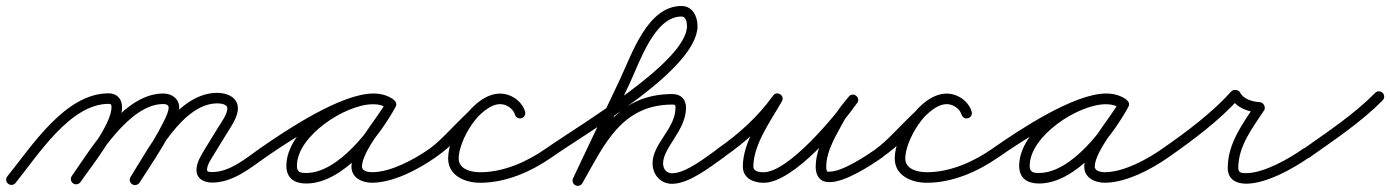

<svg xmlns="http://www.w3.org/2000/svg" viewBox="-32 -585 4619 638"><path d="M-5 25.6C2.5 31.7 13.5 30.5 19.6 23C93.9 -68.8 201.2 -239.9 328.9 -239.9C337.3 -239.9 338.5 -237.4 338.5 -229.1C338.5 -169.8 244 -53.9 206.6 0C201.1 8 203.1 18.9 211 24.4C219 29.9 229.9 27.9 235.4 20C235.4 20 235.4 20 235.4 20C278 -41.6 373.5 -157.8 373.5 -229.1C373.5 -256.4 356.7 -274.9 328.9 -274.9C185.1 -274.9 75 -101.1 -7.6 1C-13.7 8.5 -12.5 19.5 -5 25.6ZM235.4 20C235.4 20 235.4 20 235.4 20C293.5 -63.9 397.9 -239.3 510.3 -239.3C519.4 -239.3 528.5 -237.1 528.5 -226.5C528.5 -190.5 423.3 -31 402.1 3C397 11.2 399.5 22 407.7 27.2C415.9 32.3 426.6 29.8 431.8 21.6C431.8 21.6 431.8 21.6 431.8 21.6C461.5 -26 563.5 -171 563.5 -226.5C563.5 -257.2 539 -274.3 510.3 -274.3C380.4 -274.3 273.1 -95.9 206.6 0C201.1 8 203.1 18.9 211 24.4C219 29.9 229.9 27.9 235.4 20ZM407.3 27.3C415.5 32.5 426.3 30 431.4 21.8C485.5 -64.7 574.8 -241.5 690.2 -241.5C700.1 -241.5 723.5 -239.4 723.5 -225C723.5 -204.6 701.1 -175.1 691.1 -158.6C691.1 -158.6 691.1 -158.7 691.1 -158.7C691.1 -158.7 691.1 -158.7 691.1 -158.7C677.1 -135.8 663.1 -113 649.1 -90.2C649.1 -90.2 649 -90.1 649 -90C649 -90 648.9 -89.9 648.9 -89.9C636.3 -68.6 620.9 -45.7 620.9 -20C620.9 9.9 646.9 21.7 673.1 21.7C741.3 21.7 798.1 -25.3 851.1 -62.7C859 -68.3 860.9 -79.2 855.3 -87.1C849.7 -95 838.8 -96.9 830.9 -91.3C785.1 -59 732.1 -13.3 673.1 -13.3C668.4 -13.3 655.9 -12.8 655.9 -20C655.9 -37.9 670.4 -57.5 679.1 -72.1C679.1 -72.1 679 -72 679 -72C679 -71.9 678.9 -71.9 678.9 -71.9C692.9 -94.7 706.9 -117.6 720.9 -140.4C720.9 -140.4 720.9 -140.4 720.9 -140.4C720.9 -140.4 720.9 -140.4 720.9 -140.4C735.5 -164.3 758.5 -195.7 758.5 -225C758.5 -262.1 721.8 -276.5 690.2 -276.5C556 -276.5 464.2 -96.5 401.8 3.2C396.6 11.4 399.1 22.2 407.3 27.3Z M826.6 -67C832.2 -59.1 843.1 -57.1 851 -62.6C925.8 -114.8 1116.1 -239.3 1208.6 -239.3C1224.4 -239.3 1240.8 -236.1 1253.8 -226.8C1262.9 -220.3 1272.4 -224.9 1277.3 -232.4C1282.2 -240 1282.4 -250.6 1272.8 -256.1C1251 -268.8 1233.1 -273.6 1207.3 -273.6C1096 -273.6 919.6 -153.6 919.6 -34.2C919.6 7.6 946.9 24.8 985.7 24.8C1109.3 24.8 1228.9 -132 1282.4 -229.6C1288 -239.8 1283.1 -249.1 1275.4 -253.3C1267.7 -257.6 1257.3 -256.6 1251.7 -246.4C1217.8 -184.7 1135.8 -100.3 1135.8 -31.6C1135.8 6 1171.2 22.2 1204 22.2C1274.9 22.2 1359.4 -22.7 1416.1 -62.7C1424 -68.3 1425.9 -79.2 1420.3 -87.1C1414.7 -95 1403.8 -96.9 1395.9 -91.3C1345.5 -55.7 1267.2 -12.8 1204 -12.8C1192.2 -12.8 1170.8 -15.8 1170.8 -31.6C1170.8 -81.1 1254.7 -179.1 1282.3 -229.6C1288 -239.8 1283.1 -249.1 1275.4 -253.3C1267.7 -257.5 1257.2 -256.6 1251.6 -246.4C1205.4 -161.9 1093.6 -10.2 985.7 -10.2C966.1 -10.2 954.6 -12.6 954.6 -34.2C954.6 -133.4 1116 -238.6 1207.3 -238.6C1227.1 -238.6 1238.9 -235.3 1255.2 -225.9C1264.8 -220.3 1274.1 -224.4 1278.7 -231.5C1283.3 -238.6 1283.2 -248.8 1274.2 -255.2C1255.2 -268.8 1231.7 -274.3 1208.6 -274.3C1100.7 -274.3 917.1 -151.4 831 -91.4C823.1 -85.8 821.1 -74.9 826.6 -67Z M1391.6 -67C1397.2 -59.1 1408.1 -57.1 1416 -62.6C1443.7 -81.9 1469.1 -104.1 1493 -127.9C1526.2 -161.1 1578.8 -239 1629.7 -239C1650.5 -239 1673.2 -224.5 1679.2 -204.1C1681.9 -194.8 1691.6 -189.5 1700.9 -192.2C1710.2 -194.9 1715.5 -204.6 1712.8 -213.9C1712.8 -213.9 1712.8 -213.9 1712.8 -213.9C1702.5 -249.2 1666 -274 1629.7 -274C1556.9 -274 1460.8 -136.6 1396 -91.4C1388.1 -85.8 1386.1 -74.9 1391.6 -67ZM1700.9 -192.2C1710.2 -194.9 1715.5 -204.6 1712.8 -213.9C1702.5 -249.2 1666.1 -274 1629.7 -274C1541.5 -274 1457.1 -137.6 1457.1 -58.7C1457.1 -0.8 1513.5 22.3 1563.6 22.3C1648.9 22.3 1733.1 -14.5 1802 -62.7C1809.9 -68.2 1811.9 -79.1 1806.3 -87C1800.8 -94.9 1789.9 -96.9 1782 -91.3C1782 -91.3 1782 -91.3 1782 -91.3C1719.1 -47.3 1641.6 -12.7 1563.6 -12.7C1534.4 -12.7 1492.1 -21.9 1492.1 -58.7C1492.1 -117.8 1562.3 -239 1629.7 -239C1650.6 -239 1673.2 -224.5 1679.2 -204.1C1681.9 -194.8 1691.6 -189.5 1700.9 -192.2Z M1777.7 -67C1783.2 -59 1794.1 -57.1 1802 -62.7C1928 -150.9 2285.8 -355.4 2285.8 -498.7C2285.8 -530.8 2268.8 -565.1 2232.5 -565.1C2119.6 -565.1 2068.6 -407.1 2027.7 -320.5C2027.7 -320.5 2027.7 -320.5 2027.7 -320.5C2027.7 -320.5 2027.7 -320.5 2027.7 -320.5C1975.9 -211.2 1924 -101.8 1872.2 7.5C1868 16.2 1871.8 26.7 1880.5 30.8C1889.2 35 1899.7 31.2 1903.8 22.5C1903.8 22.5 1903.8 22.5 1903.8 22.5C1955.6 -86.8 2007.5 -196.2 2059.3 -305.5C2059.3 -305.5 2059.3 -305.5 2059.3 -305.5C2059.3 -305.5 2059.3 -305.5 2059.3 -305.5C2093 -376.8 2142.3 -530.1 2232.5 -530.1C2247.5 -530.1 2250.8 -510 2250.8 -498.7C2250.8 -379.6 1895.8 -171.1 1782 -91.3C1774 -85.8 1772.1 -74.9 1777.7 -67ZM1903.2 23.7C1903.2 23.7 1903.2 23.7 1903.2 23.7C1974.7 -101.8 2032.3 -237.5 2202.1 -237.5C2211.3 -237.5 2212.6 -236.2 2212.6 -226.9C2212.6 -157.1 2136.4 -108.5 2136.4 -42.2C2136.4 -4.8 2162.7 25.8 2201.2 25.8C2258.6 25.8 2329.8 -31.7 2374 -62.7C2382 -68.2 2383.9 -79.1 2378.3 -87C2372.8 -95 2361.9 -96.9 2354 -91.3C2354 -91.3 2354 -91.3 2354 -91.3C2317.9 -66.1 2248.5 -9.2 2201.2 -9.2C2182.2 -9.2 2171.4 -24 2171.4 -42.2C2171.4 -94.6 2247.6 -152.3 2247.6 -226.9C2247.6 -255.3 2230.5 -272.5 2202.1 -272.5C2016.4 -272.5 1951.4 -131.5 1872.8 6.3C1868 14.7 1870.9 25.4 1879.3 30.2C1887.7 35 1898.4 32.1 1903.2 23.7Z M2372.9 -62.6C2372.9 -62.6 2372.9 -62.6 2372.9 -62.6C2445.6 -112.5 2514 -174.8 2565.3 -246.9C2571.7 -255.9 2567.1 -265.4 2559.5 -270.2C2551.9 -275.1 2541.3 -275.3 2535.8 -265.7C2496.4 -196.5 2436.4 -112.9 2436.4 -31.7C2436.4 7.3 2471.5 22.4 2505.2 22.4C2605.2 22.4 2761.9 -166.3 2816.3 -242.9C2822.8 -252.1 2819.4 -261.8 2812.5 -267C2805.7 -272.1 2795.4 -272.8 2788.3 -263.9C2773.4 -245.2 2756.7 -226.5 2744.8 -205.7C2744.8 -205.7 2744.7 -205.6 2744.7 -205.5C2744.6 -205.4 2744.6 -205.2 2744.6 -205.2C2715.8 -151.4 2678.5 -93.1 2678.5 -30.3C2678.5 -20.6 2680 -10.7 2684.4 -2C2684.4 -2 2684.5 -1.9 2684.6 -1.8C2684.6 -1.6 2684.7 -1.5 2684.7 -1.5C2693.9 15.1 2705.6 20.2 2725.4 20.2C2776.9 20.2 2860.4 -34.2 2901 -62.7C2909 -68.2 2910.9 -79.1 2905.3 -87C2899.8 -95 2888.9 -96.9 2881 -91.3C2881 -91.3 2881 -91.3 2881 -91.3C2847.4 -67.9 2767.6 -14.7 2725.4 -14.7C2714 -14.7 2718.3 -13 2715.3 -18.5C2715.3 -18.5 2715.4 -18.4 2715.4 -18.2C2715.5 -18.1 2715.6 -18 2715.6 -18C2713.7 -21.6 2713.5 -26.3 2713.5 -30.3C2713.5 -86.2 2749.7 -140.6 2775.4 -188.8C2775.4 -188.8 2775.4 -188.6 2775.3 -188.5C2775.3 -188.4 2775.2 -188.3 2775.2 -188.3C2786.2 -207.5 2801.9 -224.8 2815.7 -242.1C2822.8 -251 2819.1 -260.9 2811.9 -266.2C2804.8 -271.6 2794.3 -272.4 2787.7 -263.1C2742 -198.9 2587.9 -12.6 2505.2 -12.6C2492.3 -12.6 2471.4 -14.7 2471.4 -31.7C2471.4 -105.1 2530.3 -185.3 2566.2 -248.3C2571.7 -258 2567.5 -267.2 2560.4 -271.7C2553.3 -276.3 2543.2 -276.2 2536.7 -267.1C2487.8 -198.4 2422.4 -139.1 2353.1 -91.4C2345.1 -85.9 2343.1 -75 2348.6 -67.1C2354.1 -59.1 2365 -57.1 2372.9 -62.6Z M2875.6 -67C2881.2 -59.1 2892.1 -57.1 2900 -62.6C2927.7 -81.9 2953.1 -104.1 2977 -127.9C3010.2 -161.1 3062.8 -239 3113.7 -239C3134.5 -239 3157.2 -224.5 3163.2 -204.1C3165.9 -194.8 3175.6 -189.5 3184.9 -192.2C3194.2 -194.9 3199.5 -204.6 3196.8 -213.9C3196.8 -213.9 3196.8 -213.9 3196.8 -213.9C3186.5 -249.2 3150 -274 3113.7 -274C3040.9 -274 2944.8 -136.6 2880 -91.4C2872.1 -85.8 2870.1 -74.9 2875.6 -67ZM3184.9 -192.2C3194.2 -194.9 3199.5 -204.6 3196.8 -213.9C3186.5 -249.2 3150.1 -274 3113.7 -274C3025.5 -274 2941.1 -137.6 2941.1 -58.7C2941.1 -0.8 2997.5 22.3 3047.6 22.3C3132.9 22.3 3217.1 -14.5 3286 -62.7C3293.9 -68.2 3295.9 -79.1 3290.3 -87C3284.8 -94.9 3273.9 -96.9 3266 -91.3C3266 -91.3 3266 -91.3 3266 -91.3C3203.1 -47.3 3125.6 -12.7 3047.6 -12.7C3018.4 -12.7 2976.1 -21.9 2976.1 -58.7C2976.1 -117.8 3046.3 -239 3113.7 -239C3134.6 -239 3157.2 -224.5 3163.2 -204.1C3165.9 -194.8 3175.6 -189.5 3184.9 -192.2Z M3261.6 -67C3267.2 -59.1 3278.1 -57.1 3286 -62.6C3360.8 -114.8 3551.1 -239.3 3643.6 -239.3C3659.4 -239.3 3675.8 -236.1 3688.8 -226.8C3697.9 -220.3 3707.4 -224.9 3712.3 -232.4C3717.2 -240 3717.4 -250.6 3707.8 -256.1C3686 -268.8 3668.1 -273.6 3642.3 -273.6C3531 -273.6 3354.6 -153.6 3354.6 -34.2C3354.6 7.6 3381.9 24.8 3420.7 24.8C3544.3 24.8 3663.9 -132 3717.4 -229.6C3723 -239.8 3718.1 -249.1 3710.4 -253.3C3702.7 -257.6 3692.3 -256.6 3686.7 -246.4C3652.8 -184.7 3570.8 -100.3 3570.8 -31.6C3570.8 6 3606.2 22.2 3639 22.2C3709.9 22.2 3794.4 -22.7 3851.1 -62.7C3859 -68.3 3860.9 -79.2 3855.3 -87.1C3849.7 -95 3838.8 -96.9 3830.9 -91.3C3780.5 -55.7 3702.2 -12.8 3639 -12.8C3627.2 -12.8 3605.8 -15.8 3605.8 -31.6C3605.8 -81.1 3689.7 -179.1 3717.3 -229.6C3723 -239.8 3718.1 -249.1 3710.4 -253.3C3702.7 -257.5 3692.2 -256.6 3686.6 -246.4C3640.4 -161.9 3528.6 -10.2 3420.7 -10.2C3401.1 -10.2 3389.6 -12.6 3389.6 -34.2C3389.6 -133.4 3551 -238.6 3642.3 -238.6C3662.1 -238.6 3673.9 -235.3 3690.2 -225.9C3699.8 -220.3 3709.1 -224.4 3713.7 -231.5C3718.3 -238.6 3718.2 -248.8 3709.2 -255.2C3690.2 -268.8 3666.7 -274.3 3643.6 -274.3C3535.7 -274.3 3352.1 -151.4 3266 -91.4C3258.1 -85.8 3256.1 -74.9 3261.6 -67Z M3851 -62.6C3851 -62.6 3851 -62.6 3851 -62.6C3932 -119 4020 -184.7 4086 -258.3C4089.5 -262.1 4081.1 -265.4 4072.5 -266.6C4063.9 -267.8 4055 -266.9 4057.3 -262.3C4074.6 -227 4116.2 -212.5 4153.1 -210.5C4158.9 -210.2 4157.1 -219.4 4153 -227.5C4149 -235.6 4142.6 -242.5 4139.4 -237.6C4096.8 -173.1 4047.7 -108.2 4047.7 -27.1C4047.7 10.5 4074.7 25.4 4109.1 25.4C4175.4 25.4 4266.7 -25.1 4319.2 -62.8C4327.1 -68.4 4328.9 -79.3 4323.2 -87.2C4317.6 -95.1 4306.7 -96.9 4298.8 -91.2C4298.8 -91.2 4298.8 -91.2 4298.8 -91.2C4252.7 -58.2 4167.3 -9.6 4109.1 -9.6C4094.3 -9.6 4082.7 -10.3 4082.7 -27.1C4082.7 -100 4130.3 -160.3 4168.6 -218.4C4171.8 -223.3 4171.3 -229.9 4168.6 -235.4C4165.8 -240.8 4160.8 -245.2 4154.9 -245.5C4131.5 -246.7 4100 -254.7 4088.7 -277.7C4086.4 -282.3 4081 -285.2 4075.2 -286C4069.5 -286.8 4063.4 -285.5 4060 -281.7C3995.8 -210.2 3909.8 -146.1 3831 -91.4C3823.1 -85.9 3821.1 -75 3826.6 -67C3832.1 -59.1 3843 -57.1 3851 -62.6Z M4294.7 -65.5C4300.3 -57.6 4311.3 -55.8 4319.1 -61.4C4402.2 -120.4 4490.9 -179 4562.5 -251.7C4569.3 -258.6 4569.2 -269.7 4562.3 -276.5C4555.4 -283.3 4544.3 -283.2 4537.5 -276.3C4467.4 -205 4380.2 -147.7 4298.9 -89.9C4291 -84.3 4289.1 -73.4 4294.7 -65.5Z"/></svg>

Font: FRB American Cursive Guidelines
Style: Italic
Weight: 400
Italic angle: -25°
Version: Version 2.0;Modular Font Editor K font №1